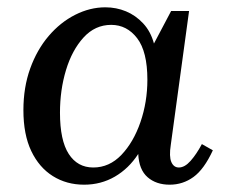

<svg xmlns="http://www.w3.org/2000/svg" viewBox="-20 -495 622 525"><path d="M44 -194Q44 -256 62.5 -307.5Q81 -359 113 -396.5Q145 -434 185.5 -454.5Q226 -475 268 -475Q298 -475 324.5 -464Q351 -453 371.5 -431Q392 -409 401 -376L448 -465H497L447 -99Q442 -67 448.5 -52Q455 -37 469 -37Q485 -37 501 -55Q517 -73 532 -101L562 -84Q538 -32 509 -11Q480 10 444 10Q407 10 383.5 -10.5Q360 -31 358 -74Q332 -34 294 -12Q256 10 210 10Q162 10 124.5 -13.5Q87 -37 65.5 -82Q44 -127 44 -194ZM144 -187Q144 -111 168 -74Q192 -37 235 -37Q279 -37 312 -71.5Q345 -106 364 -161Q383 -216 383 -277Q383 -354 355 -390.5Q327 -427 284 -427Q240 -427 208.5 -392.5Q177 -358 160.5 -303.5Q144 -249 144 -187Z"/></svg>

Font: Brygada 1918 Medium
Style: Italic
Weight: 500
Italic angle: -8°
Designer: Mateusz Machalski | Borys Kosmynka | Przemek Hoffer
Foundry: NIEPODLEGLA 2018
Version: Version 3.006